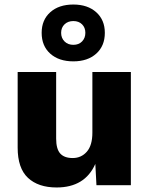

<svg xmlns="http://www.w3.org/2000/svg" viewBox="-20 -818 659 848"><path d="M304 -798Q367 -798 405 -764Q443 -730 443 -673Q443 -615 405 -581Q367 -547 304 -547Q240 -547 202 -581Q164 -615 164 -673Q164 -730 202 -764Q240 -798 304 -798ZM342.5 -710.5Q328 -725 304 -725Q280 -725 265 -710.5Q250 -696 250 -673Q250 -650 265 -635Q280 -620 304 -620Q328 -620 342.5 -635Q357 -650 357 -673Q357 -696 342.5 -710.5ZM230 10Q149 10 103.5 -32.5Q58 -75 58 -166V-500H228V-206Q228 -160 246 -140Q264 -120 301 -120Q339 -120 363.5 -148Q388 -176 388 -232V-500H558V0H406L401 -94Q355 10 230 10Z"/></svg>

Font: Elaine Sans
Style: Bold
Weight: 700
Designer: Wei Huang
Foundry: Wei Huang
Version: Version 2.001;December 24, 2019;FontCreator 12.0.0.2547 64-b